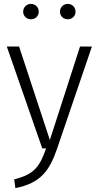

<svg xmlns="http://www.w3.org/2000/svg" viewBox="-20 -762 508 986"><path d="M139 -742C116 -742 99 -724 99 -702C99 -680 116 -663 139 -663C162 -663 179 -680 179 -702C179 -724 162 -742 139 -742ZM328 -742C305 -742 288 -724 288 -702C288 -680 305 -663 328 -663C351 -663 368 -680 368 -702C368 -724 351 -742 328 -742ZM452 -523H391L236 -43L78 -523H15L197 0H217C184 92 158 133 53 159L59 204C187 179 234 116 273 2Z"/></svg>

Font: FiraGO Light
Style: Regular
Weight: 300
Designer: bBox Type
Foundry: bBox Type GmbH
Version: Version 1.001;PS 001.001;hotconv 1.0.88;makeotf.lib2.5.64775